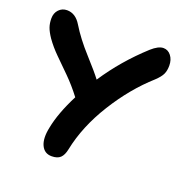

<svg xmlns="http://www.w3.org/2000/svg" viewBox="-118 -787 858 874"><g transform="rotate(20 311.0 -350.5)"><path d="M222.2 -25.9Q187 -25.9 172.1 -57.9Q157.2 -89.8 168.9 -145Q183.1 -219.2 231.9 -314.9Q197.3 -360.4 160.2 -397.2Q123 -434.1 92 -464.6Q61 -495.1 37.1 -528.8Q20 -554.2 13.4 -573Q6.8 -591.8 6.8 -615.2Q6.8 -641.6 22.7 -658.2Q38.6 -674.8 62 -674.8Q103.5 -674.8 129.9 -630.9Q165 -573.2 220 -512.7Q274.9 -452.1 295.9 -423.8Q371.1 -538.1 476.1 -633.8Q508.8 -663.1 533.2 -663.1Q555.7 -663.1 570.3 -644Q585 -625 585 -596.2Q585 -572.3 577.1 -555.2Q569.3 -538.1 545.9 -516.1Q453.6 -433.6 380.9 -316.7Q308.1 -199.7 284.2 -82Q278.3 -52.7 264.2 -39.3Q250 -25.9 222.2 -25.9Z"/></g></svg>

Font: Shantell Sans Irregular Bouncy
Style: Regular
Weight: 600
Designer: Stephen Nixon, Anya Danilova, Shantell Martin
Foundry: Arrow Type
Version: Version 1.006;[9816181b4]